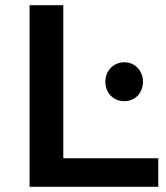

<svg xmlns="http://www.w3.org/2000/svg" viewBox="-20 -720 639 740"><path d="M94 0H590V-110H224V-700H94ZM459 -330C500 -330 531 -361 531 -405C531 -448 500 -480 459 -480C418 -480 386 -448 386 -405C386 -361 418 -330 459 -330Z"/></svg>

Font: Montserrat Lite SemiBold
Style: Regular
Weight: 600
Designer: Julieta Ulanovsky
Foundry: Julieta Ulanovsky
Version: Version 7.200;PS 007.200;hotconv 1.0.88;makeotf.lib2.5.64775